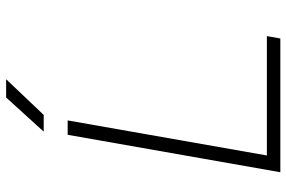

<svg xmlns="http://www.w3.org/2000/svg" viewBox="-174 -760 934 626"><g transform="rotate(-90 293.0 -447.0)"><path d="M44.4 0 166.5 -693.4H213.4L99.1 -43.9H488.3L480.5 0ZM176.8 -771.5 288.1 -894H347.7L231.4 -771.5Z"/></g></svg>

Font: Cascadia Mono NF ExtraLight
Style: Italic
Weight: 200
Italic angle: -10°
Monospace: yes
Designer: Aaron Bell
Foundry: Saja Typeworks
Version: Version 2404.023; ttfautohint (v1.8.4)